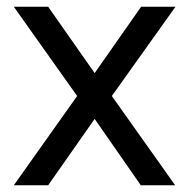

<svg xmlns="http://www.w3.org/2000/svg" viewBox="-20 -550 562 570"><path d="M501 -530C501 -530 312 -265 312 -265C312 -265 500 0 500 0C500 0 398 0 398 0C398 0 261 -197 261 -197C261 -197 123 0 123 0C123 0 21 0 21 0C21 0 209 -265 209 -265C209 -265 21 -530 21 -530C21 -530 123 -530 123 -530C123 -530 261 -333 261 -333C261 -333 399 -530 399 -530C399 -530 501 -530 501 -530Z"/></svg>

Font: Preevio_Regular
Style: Regular
Weight: 500
Designer: Gumpita Rahayu
Foundry: Tokotype Studio
Version: ""